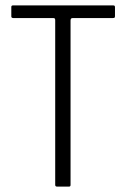

<svg xmlns="http://www.w3.org/2000/svg" viewBox="-20 -693 469 713"><path d="M192 0Q189 0 187 -1.5Q185 -3 185 -6V-618Q185 -622 183.5 -624Q182 -626 178 -626H29Q26 -626 24 -627.5Q22 -629 22 -632V-667Q22 -670 23.5 -671.5Q25 -673 29 -673H399Q404 -673 405.5 -671.5Q407 -670 407 -666V-633Q407 -629 405.5 -627.5Q404 -626 399 -626H251Q246 -626 244 -624Q242 -622 242 -617V-6Q242 0 236 0Z"/></svg>

Font: Glory Light
Style: Regular
Weight: 300
Version: Version 1.011